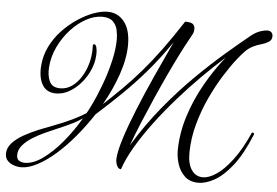

<svg xmlns="http://www.w3.org/2000/svg" viewBox="-58 -865 1521 1053"><g transform="rotate(5 702.5 -338.5)"><path d="M641 70Q629 70 622 59.5Q615 49 612.5 35.5Q610 22 611 12Q614 -31 637 -102.5Q660 -174 696.5 -264Q733 -354 777.5 -452.5Q822 -551 868 -649Q801 -552 738.5 -479.5Q676 -407 611.5 -344.5Q547 -282 475 -217Q431 -150 382 -91.5Q333 -33 282 11.5Q231 56 182.5 81.5Q134 107 94 107Q74 107 53.5 100Q33 93 19 78.5Q5 64 5 40Q5 8 29.5 -19Q54 -46 92.5 -67.5Q131 -89 172.5 -106Q214 -123 247 -135Q304 -156 350.5 -178.5Q397 -201 426 -220Q439 -243 450 -266Q476 -319 500.5 -385Q525 -451 540.5 -517.5Q556 -584 556 -637Q556 -663 550 -690Q544 -717 524.5 -735.5Q505 -754 466 -754Q423 -754 378 -729.5Q333 -705 294 -662.5Q255 -620 229 -565.5Q203 -511 199 -451Q196 -406 211 -374.5Q226 -343 270 -343Q305 -343 334 -363.5Q363 -384 384 -417.5Q405 -451 416.5 -491Q428 -531 428 -570V-593Q428 -600 435 -600Q440 -600 443.5 -595Q447 -590 448 -583Q453 -564 451 -539Q449 -499 431.5 -459Q414 -419 385.5 -386Q357 -353 322 -333Q287 -313 249 -313Q198 -313 174.5 -351.5Q151 -390 155 -454Q159 -513 184 -563.5Q209 -614 247.5 -654.5Q286 -695 330 -724Q374 -753 416.5 -768.5Q459 -784 493 -784Q550 -784 585 -739.5Q620 -695 620 -614Q620 -538 590 -450.5Q560 -363 511 -277Q565 -327 614 -376Q663 -425 711 -480.5Q759 -536 810.5 -606Q862 -676 921 -767Q954 -767 964.5 -757.5Q975 -748 975 -731Q975 -716 968.5 -703Q962 -690 949 -667Q932 -637 906 -585.5Q880 -534 850 -470Q820 -406 789 -335.5Q758 -265 729 -195.5Q700 -126 678 -65Q749 -182 831 -282Q913 -382 996 -464Q1079 -546 1154.5 -611Q1230 -676 1288 -723Q1314 -743 1337.5 -750.5Q1361 -758 1374 -758Q1389 -758 1397 -750Q1405 -742 1405 -729Q1405 -708 1387.5 -697Q1370 -686 1351 -681Q1322 -673 1301 -662Q1280 -651 1262 -633Q1244 -615 1222 -587Q1190 -547 1153 -488Q1116 -429 1083 -358Q1050 -287 1029 -210Q1008 -133 1007 -56Q1006 7 1029 41Q1052 75 1092 75Q1124 75 1165 48Q1206 21 1251.5 -38.5Q1297 -98 1339 -193Q1347 -193 1349 -191Q1351 -189 1351 -184Q1306 -73 1256 -9.5Q1206 54 1158 80.5Q1110 107 1070 107Q1022 107 993.5 79.5Q965 52 953 12Q941 -28 942 -66Q944 -159 973.5 -251.5Q1003 -344 1052 -430.5Q1101 -517 1160 -590Q1101 -538 1036.5 -473.5Q972 -409 910 -338.5Q848 -268 794 -196Q740 -124 700 -56Q660 12 641 70ZM67 42Q67 65 81 73Q95 81 112 81Q158 81 210.5 43.5Q263 6 314.5 -55.5Q366 -117 409 -190Q390 -176 360 -160.5Q330 -145 266 -118Q238 -106 204 -90.5Q170 -75 138.5 -55Q107 -35 87 -11Q67 13 67 42Z"/></g></svg>

Font: Great Vibes
Style: Regular
Weight: 400
Designer: Robert E. Leuschke, Viktoriya Grabowska, Viviana Monsalve, Eben Sorkin
Foundry: Robert E. Leuschke
Version: Version 1.103; ttfautohint (v1.8.4.7-5d5b)